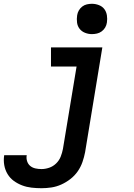

<svg xmlns="http://www.w3.org/2000/svg" viewBox="-86 -780 706 1013"><path d="M133 213Q106 213 80 210Q54 207 30.5 198Q7 189 -13 174.5Q-33 160 -46 138.5Q-59 117 -63.5 91.5Q-68 66 -64 40Q-64 40 -64 39.5Q-64 39 -64 39H55Q55 39 55 39Q55 39 55 39Q52 55 57 70.5Q62 86 73.5 95.5Q85 105 100.5 108.5Q116 112 133 112Q153 112 173.5 105Q194 98 210 82.5Q226 67 234 47Q242 27 246 6L318 -429H183V-530H454L363 23Q358 49 349 75Q340 101 324 124Q308 147 285.5 164.5Q263 182 237.5 193.5Q212 205 185.5 209Q159 213 133 213ZM399 -600Q380 -600 362.5 -607Q345 -614 334 -628Q323 -642 320.5 -661Q318 -680 321 -699Q323 -713 330 -725Q337 -737 348 -745.5Q359 -754 372.5 -757Q386 -760 399 -760Q418 -760 436 -753Q454 -746 464.5 -732Q475 -718 478 -699Q481 -680 478 -661Q476 -647 469 -635Q462 -623 450.5 -614.5Q439 -606 425.5 -603Q412 -600 399 -600Z"/></svg>

Font: Iosevka Curly Slab Extended
Style: Bold Italic
Weight: 700
Width: 7
Italic angle: -9°
Monospace: yes
Designer: Belleve Invis
Foundry: Belleve Invis
Version: Version 11.0.0; ttfautohint (v1.8.3)